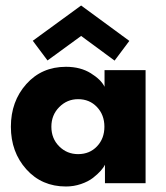

<svg xmlns="http://www.w3.org/2000/svg" viewBox="-20 -665 604 697"><path d="M152.5 -445.5 99 -517 274.5 -645 449.5 -516.5 396 -445 274.5 -534.5ZM361 0V-67Q357 -58 346 -45.5Q335 -33 317.8 -19.5Q300.5 -6 274.2 3Q248 12 219.5 12Q131.5 12 75.5 -50.5Q19.5 -113 19.5 -205Q19.5 -297 75.5 -359.8Q131.5 -422.5 219.5 -422.5Q272 -422.5 309.5 -399.2Q347 -376 359.5 -350V-410.5H508.5V0ZM166.5 -205Q166.5 -162 194.8 -133.8Q223 -105.5 263.5 -105.5Q305.5 -105.5 332.2 -133.8Q359 -162 359 -205Q359 -248 332 -276.5Q305 -305 263.5 -305Q223.5 -305 195 -276.2Q166.5 -247.5 166.5 -205Z"/></svg>

Font: League Spartan
Style: Bold
Weight: 700
Foundry: The League of Moveable Type
Version: Version 2.002